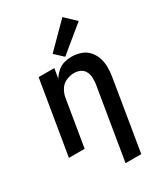

<svg xmlns="http://www.w3.org/2000/svg" viewBox="-235 -885 1046 1196"><g transform="rotate(-30 288.0 -287.5)"><path d="M303 205H416L499 -299Q505 -334 505 -369Q505 -404 494.5 -435.5Q484 -467 462 -491.5Q440 -516 408 -527Q376 -538 341 -538Q315 -538 288 -530.5Q261 -523 239.5 -503.5Q218 -484 203 -460L215 -530H102L14 0H127L183 -338Q188 -366 204.5 -392Q221 -418 249 -430Q277 -442 305 -442Q329 -442 349 -432.5Q369 -423 379.5 -403.5Q390 -384 391 -361Q392 -338 389 -315ZM309 -557 493 -708 417 -780 250 -612Z"/></g></svg>

Font: Iosevka Sparkle Semibold
Style: Italic
Weight: 600
Italic angle: -9°
Designer: Belleve Invis
Foundry: Belleve Invis
Version: Version 4.5.0; ttfautohint (v1.8.3)